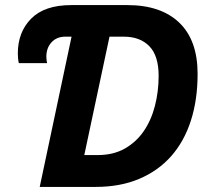

<svg xmlns="http://www.w3.org/2000/svg" viewBox="-20 -734 827 754"><path d="M50 -524Q50 -608 102.5 -661Q155 -714 260 -714H480Q612 -714 684 -645Q756 -576 756 -444Q756 -342 729.5 -260Q703 -178 652 -120.5Q601 -63 526.5 -31.5Q452 0 356 0H136L261 -590H236Q203 -590 182.5 -568Q162 -546 162 -511Q162 -504 163 -497Q164 -490 165 -486H54Q52 -494 51 -504Q50 -514 50 -524ZM311 -125H363Q425 -125 470 -150.5Q515 -176 544.5 -219Q574 -262 588.5 -318.5Q603 -375 603 -436Q603 -515 566.5 -552.5Q530 -590 466 -590H410Z"/></svg>

Font: BC Sans
Style: Bold Italic
Weight: 700
Italic angle: -12°
Designer: Monotype Design Team
Province of B.C.
Foundry: Monotype Imaging Inc.
Version: Version 2.000;GOOG;noto-source:20170915:90ef993387c0